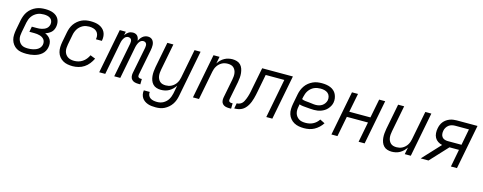

<svg xmlns="http://www.w3.org/2000/svg" viewBox="-30 -1265 5559 2210"><g transform="rotate(15 2750.0 -160.0)"><path d="M231 12Q199 12 168.5 7Q138 2 113 -13Q88 -28 70.5 -51.5Q53 -75 45 -103.5Q37 -132 38.5 -163.5Q40 -195 46 -227L69 -347Q75 -374 85 -400.5Q95 -427 112 -450.5Q129 -474 152.5 -492.5Q176 -511 203 -522.5Q230 -534 257 -538Q284 -542 311 -542Q335 -542 359.5 -538.5Q384 -535 405.5 -526.5Q427 -518 444.5 -503.5Q462 -489 472.5 -468.5Q483 -448 485.5 -424Q488 -400 483 -375Q479 -357 470.5 -339.5Q462 -322 447 -309Q432 -296 415 -287Q398 -278 380 -273Q401 -264 418.5 -250Q436 -236 447 -217Q458 -198 460.5 -174Q463 -150 458 -126Q454 -103 442 -81Q430 -59 411 -42.5Q392 -26 369.5 -15.5Q347 -5 323.5 1Q300 7 277 9.5Q254 12 231 12ZM232 -52Q248 -52 263.5 -53.5Q279 -55 294.5 -58.5Q310 -62 325.5 -68.5Q341 -75 354.5 -85Q368 -95 377 -109.5Q386 -124 389 -139Q392 -156 389 -172Q386 -188 376.5 -200.5Q367 -213 353.5 -221Q340 -229 324.5 -233.5Q309 -238 292.5 -240Q276 -242 259 -242H200L212 -306H271Q285 -306 299.5 -307Q314 -308 328 -311.5Q342 -315 356 -320.5Q370 -326 382.5 -335.5Q395 -345 402.5 -358.5Q410 -372 413 -386Q417 -407 410.5 -426.5Q404 -446 388.5 -457.5Q373 -469 352.5 -473.5Q332 -478 311 -478Q292 -478 272 -475Q252 -472 233 -463Q214 -454 197.5 -440.5Q181 -427 169 -409.5Q157 -392 150 -373Q143 -354 139 -335L116 -215Q112 -194 110.5 -173Q109 -152 114 -132.5Q119 -113 129.5 -97Q140 -81 155.5 -70Q171 -59 191.5 -55.5Q212 -52 232 -52Z M782 12Q751 12 721 6.5Q691 1 665.5 -14Q640 -29 622 -52Q604 -75 596 -103.5Q588 -132 589 -163.5Q590 -195 596 -227L619 -347Q624 -373 633.5 -399Q643 -425 659 -448Q675 -471 697.5 -490Q720 -509 745.5 -521Q771 -533 798 -537.5Q825 -542 851 -542Q877 -542 903 -538.5Q929 -535 952 -525.5Q975 -516 993.5 -500Q1012 -484 1023 -462.5Q1034 -441 1036.5 -415Q1039 -389 1034 -362L1033 -357H962L963 -361Q968 -386 962 -410Q956 -434 939.5 -449.5Q923 -465 899.5 -471.5Q876 -478 851 -478Q833 -478 813.5 -474.5Q794 -471 776 -461.5Q758 -452 742.5 -438Q727 -424 716.5 -407Q706 -390 699 -371.5Q692 -353 689 -335L666 -215Q662 -194 661 -173Q660 -152 664.5 -133Q669 -114 680 -98Q691 -82 707 -71.5Q723 -61 742.5 -56.5Q762 -52 783 -52Q808 -52 833 -58.5Q858 -65 881 -80Q904 -95 921.5 -117Q939 -139 950 -163L1011 -139Q995 -106 972 -76.5Q949 -47 918 -26.5Q887 -6 851.5 3Q816 12 782 12Z M1590 12H1562Q1541 12 1521.5 6.5Q1502 1 1488.5 -13Q1475 -27 1471.5 -47.5Q1468 -68 1472 -90L1535 -410Q1537 -423 1537 -435Q1537 -447 1532.5 -457Q1528 -467 1518 -472.5Q1508 -478 1496 -478Q1485 -478 1475 -473.5Q1465 -469 1457 -461Q1449 -453 1443.5 -443Q1438 -433 1434 -423Q1430 -413 1427 -403Q1424 -393 1422 -382L1348 0H1276L1356 -410Q1358 -423 1358 -435Q1358 -447 1353.5 -457Q1349 -467 1338.5 -472.5Q1328 -478 1316 -478Q1306 -478 1295.5 -473.5Q1285 -469 1277.5 -461Q1270 -453 1264 -443Q1258 -433 1254 -423Q1250 -413 1247.5 -403Q1245 -393 1243 -382L1169 0H1097L1200 -530H1272L1263 -486Q1271 -498 1281 -508.5Q1291 -519 1303 -527Q1315 -535 1328.5 -538.5Q1342 -542 1355 -542Q1371 -542 1385.5 -536.5Q1400 -531 1409.5 -520Q1419 -509 1424 -494Q1429 -479 1430 -464Q1437 -479 1447.5 -493.5Q1458 -508 1471.5 -519.5Q1485 -531 1501.5 -536.5Q1518 -542 1534 -542Q1551 -542 1565.5 -536Q1580 -530 1589.5 -518.5Q1599 -507 1604 -492.5Q1609 -478 1610 -462Q1611 -446 1609 -429.5Q1607 -413 1604 -396L1544 -90Q1543 -82 1544 -74.5Q1545 -67 1549.5 -62Q1554 -57 1560.5 -54.5Q1567 -52 1575 -52H1591Z M1828 222Q1804 222 1780 219.5Q1756 217 1734.5 209.5Q1713 202 1694.5 189Q1676 176 1664 157.5Q1652 139 1647.5 116Q1643 93 1647 68H1718Q1714 90 1722.5 109Q1731 128 1747.5 139Q1764 150 1785 154Q1806 158 1827 158Q1846 158 1865 154Q1884 150 1901 140.5Q1918 131 1933 117Q1948 103 1958 86Q1968 69 1974.5 51Q1981 33 1985 15L2004 -83Q1990 -61 1971 -42.5Q1952 -24 1930 -11.5Q1908 1 1883 6.5Q1858 12 1834 12Q1807 12 1781.5 4Q1756 -4 1738.5 -22.5Q1721 -41 1712 -65.5Q1703 -90 1700.5 -117Q1698 -144 1700.5 -171.5Q1703 -199 1708 -227L1767 -530H1839L1778 -215Q1774 -195 1772.5 -175.5Q1771 -156 1773.5 -137.5Q1776 -119 1784 -102.5Q1792 -86 1805 -74Q1818 -62 1836 -57Q1854 -52 1874 -52Q1891 -52 1908.5 -55.5Q1926 -59 1943 -68Q1960 -77 1974 -90Q1988 -103 1998 -118.5Q2008 -134 2014.5 -151.5Q2021 -169 2024 -186L2091 -530H2163L2055 27Q2050 53 2040.5 78.5Q2031 104 2015.5 127Q2000 150 1978 169Q1956 188 1931 200.5Q1906 213 1880 217.5Q1854 222 1828 222Z M2672 12H2644Q2623 12 2603.5 6.5Q2584 1 2570.5 -13Q2557 -27 2554 -47.5Q2551 -68 2555 -90L2599 -315Q2603 -335 2604.5 -354.5Q2606 -374 2603.5 -392.5Q2601 -411 2593 -427.5Q2585 -444 2572 -456Q2559 -468 2541 -473Q2523 -478 2503 -478Q2486 -478 2468 -474.5Q2450 -471 2433.5 -462Q2417 -453 2403 -440Q2389 -427 2379 -411.5Q2369 -396 2362.5 -378.5Q2356 -361 2353 -344L2286 0H2214L2317 -530H2389L2373 -447Q2387 -469 2405.5 -487.5Q2424 -506 2446.5 -518.5Q2469 -531 2493.5 -536.5Q2518 -542 2542 -542Q2569 -542 2595 -534Q2621 -526 2638.5 -507.5Q2656 -489 2664.5 -464.5Q2673 -440 2676 -413Q2679 -386 2676.5 -358.5Q2674 -331 2669 -303L2627 -90Q2626 -82 2626.5 -74.5Q2627 -67 2631.5 -62Q2636 -57 2643 -54.5Q2650 -52 2657 -52H2673Z M3088 0 3178 -466H2956L2916 -259Q2912 -237 2907 -215Q2902 -193 2896 -171Q2890 -149 2881.5 -127.5Q2873 -106 2861 -85.5Q2849 -65 2832 -47Q2815 -29 2794 -18.5Q2773 -8 2750.5 -4Q2728 0 2706 0L2718 -64Q2734 -64 2750.5 -70Q2767 -76 2779 -87.5Q2791 -99 2799 -114.5Q2807 -130 2813 -145Q2819 -160 2824 -175.5Q2829 -191 2833 -207Q2837 -223 2840 -238.5Q2843 -254 2846 -270L2897 -530H3263L3160 0Z M3539 12Q3507 12 3476.5 6.5Q3446 1 3420 -13.5Q3394 -28 3375 -51Q3356 -74 3347 -102.5Q3338 -131 3339 -163Q3340 -195 3346 -227L3369 -347Q3374 -373 3384.5 -399.5Q3395 -426 3411.5 -449.5Q3428 -473 3451 -491.5Q3474 -510 3500.5 -522Q3527 -534 3553.5 -538Q3580 -542 3607 -542Q3634 -542 3660 -538Q3686 -534 3709 -524.5Q3732 -515 3750.5 -498.5Q3769 -482 3779.5 -460Q3790 -438 3794 -412.5Q3798 -387 3793 -360Q3789 -339 3778.5 -319.5Q3768 -300 3753 -283Q3738 -266 3719 -254Q3700 -242 3679 -234.5Q3658 -227 3637 -224Q3616 -221 3596 -221Q3573 -221 3551.5 -223Q3530 -225 3507.5 -226.5Q3485 -228 3463 -230.5Q3441 -233 3420 -240L3416 -215Q3411 -193 3410.5 -172Q3410 -151 3415.5 -131.5Q3421 -112 3433 -96.5Q3445 -81 3461 -70.5Q3477 -60 3497.5 -56Q3518 -52 3540 -52Q3561 -52 3583 -56Q3605 -60 3626.5 -70.5Q3648 -81 3665.5 -97Q3683 -113 3696 -133L3754 -104Q3737 -77 3712.5 -54Q3688 -31 3659.5 -15.5Q3631 0 3600 6Q3569 12 3539 12ZM3600 -282Q3620 -282 3640 -287Q3660 -292 3677 -303.5Q3694 -315 3706 -333Q3718 -351 3722 -370Q3726 -394 3719 -416.5Q3712 -439 3695 -453Q3678 -467 3655 -472.5Q3632 -478 3608 -478Q3589 -478 3569 -474.5Q3549 -471 3530.5 -462.5Q3512 -454 3496 -440Q3480 -426 3468.5 -409Q3457 -392 3450 -373Q3443 -354 3439 -335L3433 -306Q3452 -297 3473.5 -294.5Q3495 -292 3516 -290.5Q3537 -289 3558 -285.5Q3579 -282 3600 -282Z M3864 0 3967 -530H4039L3995 -306H4247L4291 -530H4363L4260 0H4188L4235 -242H3983L3936 0Z M4584 12Q4557 12 4531.5 4Q4506 -4 4488.5 -22.5Q4471 -41 4462 -65.5Q4453 -90 4450.5 -117Q4448 -144 4450.5 -171.5Q4453 -199 4458 -227L4517 -530H4589L4528 -215Q4524 -195 4522.5 -175.5Q4521 -156 4523.5 -137.5Q4526 -119 4534 -102.5Q4542 -86 4555 -74Q4568 -62 4586 -57Q4604 -52 4624 -52Q4641 -52 4658.5 -55.5Q4676 -59 4693 -68Q4710 -77 4724 -90Q4738 -103 4748 -118.5Q4758 -134 4764.5 -151.5Q4771 -169 4774 -186L4841 -530H4913L4810 0H4738L4754 -83Q4740 -61 4721 -42.5Q4702 -24 4680 -11.5Q4658 1 4633 6.5Q4608 12 4584 12Z M5360 0H5288L5328 -209H5215L5021 0H4928L5126 -213Q5098 -219 5074.5 -234.5Q5051 -250 5038 -274Q5025 -298 5023 -327.5Q5021 -357 5027 -386Q5031 -407 5039 -427Q5047 -447 5061 -464.5Q5075 -482 5093.5 -495Q5112 -508 5132.5 -516Q5153 -524 5174 -527Q5195 -530 5215 -530H5463ZM5177 -273H5341L5378 -466H5215Q5195 -466 5175 -461Q5155 -456 5138.5 -443.5Q5122 -431 5111 -412.5Q5100 -394 5097 -374Q5093 -354 5095.5 -334.5Q5098 -315 5109 -300.5Q5120 -286 5138.5 -279.5Q5157 -273 5177 -273Z"/></g></svg>

Font: Lode Term
Style: Italic
Weight: 400
Italic angle: -11°
Monospace: yes
Designer: Belleve Invis
Foundry: Belleve Invis
Version: Version 29.2.0